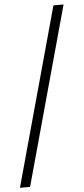

<svg xmlns="http://www.w3.org/2000/svg" viewBox="-76 -725 411 943"><g transform="rotate(-5 129.0 -253.0)"><path d="M-16.9 186.3 225 -691.9H275L33.1 186.3Z"/></g></svg>

Font: Playfair 9pt
Style: Italic
Weight: 400
Italic angle: -15.6°
Designer: Claus Eggers Sørensen
Foundry: Claus Eggers Sørensen
Version: Version 2.001;gftools[0.9.30]